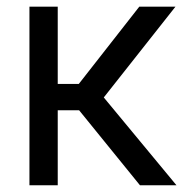

<svg xmlns="http://www.w3.org/2000/svg" viewBox="-20 -550 551 570"><path d="M67.4 -530.3H151.4V-300.8H213.9L393.6 -530.3H501L288.1 -260.7L503.9 0H395.5L214.8 -222.7H151.4V0H67.4Z"/></svg>

Font: Pretendard Std
Style: Regular
Weight: 400
Designer: Base glyphs from Inter by Rasmus Andersson; Hangeul glyphs from Noto Sans CJK(Source Han Sans) by Jang Soo-young and Kan
Foundry: Kil Hyung-jin
Version: Version 1.309